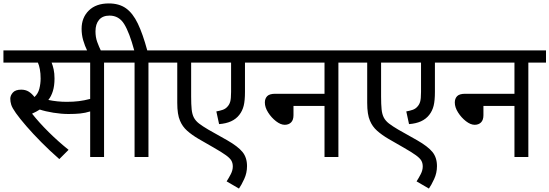

<svg xmlns="http://www.w3.org/2000/svg" viewBox="-20 -916 3205 1120"><path d="M587 -551V0H506V-266Q477 -257 448 -254Q419 -251 380 -251Q338 -251 291.5 -258.5Q245 -266 212 -277Q192 -264 167 -253Q208 -201 263.5 -146Q319 -91 380 -42L326 12Q270 -37 220.5 -87Q171 -137 133 -181Q95 -225 73 -256Q51 -287 45.5 -305Q40 -323 40 -340Q40 -359 55 -376Q70 -393 104 -393Q129 -393 147.5 -381.5Q166 -370 181 -350Q202 -369 209.5 -398.5Q217 -428 217 -458Q217 -488 212.5 -512Q208 -536 201 -551H0V-622H691V-551ZM369 -322Q408 -322 440 -326Q472 -330 506 -339V-551H281Q288 -534 293 -511Q298 -488 298 -458Q298 -416 288.5 -385Q279 -354 262 -333Q314 -322 369 -322Z M491 -615Q474 -650 465 -682Q456 -714 456 -748Q456 -813 498 -854.5Q540 -896 615 -896Q675 -896 715 -867.5Q755 -839 784 -778.5Q813 -718 839 -622H949V-551H846V0H765V-551H676V-622H763Q735 -726 704.5 -775.5Q674 -825 619 -825Q579 -825 558 -800.5Q537 -776 537 -733Q537 -699 547 -671.5Q557 -644 571 -615Z M1503 -551H1409V-380Q1409 -329 1401.5 -299Q1394 -269 1376 -246Q1339 -198 1258 -192L1242 -266Q1264 -270 1279.5 -275.5Q1295 -281 1305 -292Q1317 -304 1322.5 -321.5Q1328 -339 1328 -380V-551H1095V-353Q1095 -307 1098 -278Q1101 -249 1111 -230Q1121 -211 1141 -195.5Q1161 -180 1195 -160L1305 -98Q1368 -62 1394.5 -29.5Q1421 3 1421 53Q1421 93 1404.5 128.5Q1388 164 1374 184L1302 142Q1315 122 1326.5 99.5Q1338 77 1338 55Q1338 36 1330 21.5Q1322 7 1298 -10.5Q1274 -28 1225 -56L1138 -106Q1099 -129 1071.5 -153.5Q1044 -178 1030 -212Q1014 -248 1014 -316V-551H935V-622H1503Z M1488 -622H2057V-551H1954V0H1873V-298H1692V-244Q1692 -216 1678 -202Q1664 -188 1641 -188Q1617 -188 1590 -209Q1563 -230 1544 -260Q1525 -290 1525 -318Q1525 -341 1538.5 -355Q1552 -369 1586 -369H1873V-551H1488Z M2611 -551H2517V-380Q2517 -329 2509.5 -299Q2502 -269 2484 -246Q2447 -198 2366 -192L2350 -266Q2372 -270 2387.5 -275.5Q2403 -281 2413 -292Q2425 -304 2430.5 -321.5Q2436 -339 2436 -380V-551H2203V-353Q2203 -307 2206 -278Q2209 -249 2219 -230Q2229 -211 2249 -195.5Q2269 -180 2303 -160L2413 -98Q2476 -62 2502.5 -29.5Q2529 3 2529 53Q2529 93 2512.5 128.5Q2496 164 2482 184L2410 142Q2423 122 2434.5 99.5Q2446 77 2446 55Q2446 36 2438 21.5Q2430 7 2406 -10.5Q2382 -28 2333 -56L2246 -106Q2207 -129 2179.5 -153.5Q2152 -178 2138 -212Q2122 -248 2122 -316V-551H2043V-622H2611Z M2596 -622H3165V-551H3062V0H2981V-298H2800V-244Q2800 -216 2786 -202Q2772 -188 2749 -188Q2725 -188 2698 -209Q2671 -230 2652 -260Q2633 -290 2633 -318Q2633 -341 2646.5 -355Q2660 -369 2694 -369H2981V-551H2596Z"/></svg>

Font: Go Noto Current
Style: Regular
Weight: 400
Designer: Monotype Design Team
Foundry: Monotype Imaging Inc.
Version: Version 2.007; ttfautohint (v1.8) -l 8 -r 50 -G 200 -x 14 -D